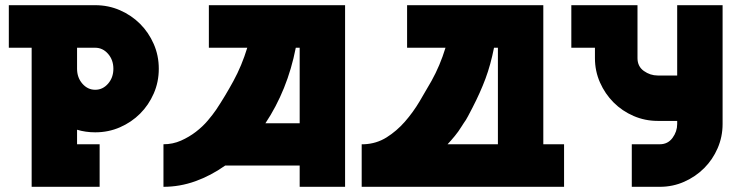

<svg xmlns="http://www.w3.org/2000/svg" viewBox="-20 -720 2850 740"><path d="M14 -536V-700H347Q398 -700 442.5 -680.5Q487 -661 520 -628Q553 -595 572.5 -550.5Q592 -506 592 -455Q592 -404 572.5 -359.5Q553 -315 520 -282Q487 -249 442.5 -229.5Q398 -210 347 -210Q310 -210 277 -220V-164H364V0H102V-536ZM277 -536V-455Q277 -421 297.5 -397.5Q318 -374 347 -374Q376 -374 396.5 -397.5Q417 -421 417 -455Q417 -489 396.5 -512.5Q376 -536 347 -536Z M610 0V-164Q646 -164 677.5 -178Q709 -192 735 -212Q761 -232 780.5 -255Q800 -278 813 -297Q847 -348 879.5 -407.5Q912 -467 933 -536H785V-700H1310V0H1135V-82H848Q793 -43 733 -21.5Q673 0 610 0ZM1003 -245H1135V-536H1120Q1104 -454 1074.5 -381Q1045 -308 1003 -245Z M1383 -164Q1431 -166 1470 -190.5Q1509 -215 1540.5 -251Q1572 -287 1597 -329Q1622 -371 1643 -408Q1676 -467 1697 -536H1549V-700H2074V-164H2154V0H1374V-164ZM1899 -164V-536H1884Q1871 -470 1851 -416.5Q1831 -363 1801 -305Q1792 -288 1784 -272.5Q1776 -257 1767 -245Q1764 -241 1758 -231Q1747 -213 1733 -196Q1719 -179 1705 -164Z M2182 -700H2437V-496Q2437 -464 2461.5 -446.5Q2486 -429 2515 -429H2590V-700H2765V-242Q2765 -193 2746 -149Q2727 -105 2694 -72Q2661 -39 2617 -19.5Q2573 0 2523 0H2415V-164H2523Q2554 -164 2572 -188.5Q2590 -213 2590 -242V-254H2515Q2466 -254 2422 -273Q2378 -292 2345 -325Q2312 -358 2292.5 -402Q2273 -446 2273 -496V-536H2182Z"/></svg>

Font: Aoudax Cyrillic
Style: Regular
Weight: 400
Designer: William Zhang
Foundry: William Zhang
Version: Version 1.00 June 4, 2021, initial release